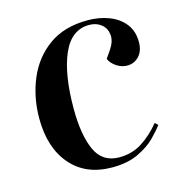

<svg xmlns="http://www.w3.org/2000/svg" viewBox="-86 -610 670 703"><g transform="rotate(-15 248.5 -258.0)"><path d="M307 -530Q350 -530 387 -516Q424 -502 446 -474Q468 -446 468 -405Q468 -371 450 -351.5Q432 -332 405 -332Q384 -332 365 -344.5Q346 -357 338 -375L358 -404Q377 -432 374.5 -457Q372 -482 353.5 -497Q335 -512 308 -512Q240 -512 207 -436Q174 -360 174 -230Q174 -131 200 -73Q226 -15 290 -15Q339 -15 377 -39.5Q415 -64 447 -103L458 -93Q446 -76 421 -50.5Q396 -25 355 -5.5Q314 14 256 14Q156 14 99.5 -51.5Q43 -117 43 -228Q43 -308 72 -377Q101 -446 159.5 -488Q218 -530 307 -530Z"/></g></svg>

Font: Literata 72pt SemiBold
Style: Italic
Weight: 600
Italic angle: -2°
Designer: Latin by Veronika Burian and Jose Scaglione. Greek by Irene Vlachou. Cyrillic by Vera Evstafieva
Foundry: TypeTogether
Version: Version 3.002